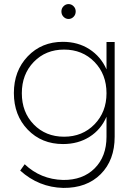

<svg xmlns="http://www.w3.org/2000/svg" viewBox="-20 -727 672 941"><path d="M281 -671Q281 -686 291.5 -696.5Q302 -707 316 -707Q330 -707 340.5 -696.5Q351 -686 351 -671Q351 -655 340.5 -644.5Q330 -634 316 -634Q302 -634 291.5 -644.5Q281 -655 281 -671ZM502 -521H542V-57Q542 58 473.5 126.5Q405 195 290 194Q170 191 79 109L101 78Q179 152 289 155Q386 156 444 98Q502 40 502 -57V-155Q475 -92 419 -56.5Q363 -21 289 -21Q184 -21 116 -91.5Q48 -162 48 -271Q48 -380 116 -451Q184 -522 288 -522Q362 -522 418 -486Q474 -450 502 -387ZM502 -270Q502 -363 443 -423.5Q384 -484 294 -484Q204 -484 145.5 -423.5Q87 -363 87 -270Q87 -177 145.5 -117Q204 -57 294 -57Q384 -57 443 -117.5Q502 -178 502 -270Z"/></svg>

Font: Montserrat Ultra Light
Style: Regular
Weight: 200
Designer: Julieta Ulanovsky
Foundry: Julieta Ulanovsky
Version: Version 3.100;PS 003.100;hotconv 1.0.88;makeotf.lib2.5.64775